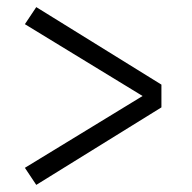

<svg xmlns="http://www.w3.org/2000/svg" viewBox="-20 -610 540 540"><path d="M82 -90 50 -138 381 -340 50 -542 82 -590 434 -372V-308Z"/></svg>

Font: Iosevka Custom Light
Style: Regular
Weight: 300
Monospace: yes
Designer: Belleve Invis
Foundry: Belleve Invis
Version: Version 27.3.5